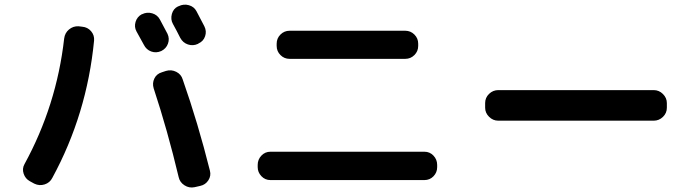

<svg xmlns="http://www.w3.org/2000/svg" viewBox="-20 -821 3040 840"><path d="M609.4 -625Q604.5 -633.8 577.1 -683.6Q566.4 -703.1 573.2 -725.6Q580.1 -748 600.6 -758.8H601.6Q623 -769.5 646 -762.7Q668.9 -755.9 679.7 -735.4Q690.4 -715.8 712.9 -672.9Q722.7 -651.4 714.8 -629.9Q707 -608.4 685.5 -597.7Q663.1 -587.9 641.6 -595.7Q620.1 -603.5 609.4 -625ZM845.7 -628.9Q824.2 -619.1 802.2 -626.5Q780.3 -633.8 768.6 -655.3Q763.7 -665 752.9 -686Q742.2 -707 736.3 -716.8Q725.6 -736.3 731.9 -759.8Q738.3 -783.2 758.8 -793L761.7 -793.9Q783.2 -804.7 806.2 -798.3Q829.1 -792 839.8 -771.5Q873 -708 874 -706.1Q884.8 -684.6 877.4 -662.6Q870.1 -640.6 848.6 -630.9ZM706.1 -510.7Q729.5 -517.6 751 -506.8Q772.5 -496.1 779.3 -473.6Q846.7 -281.2 898.4 -74.2Q904.3 -51.8 891.6 -32.2Q878.9 -12.7 856.4 -7.8L831.1 -2Q807.6 2.9 787.1 -10.3Q766.6 -23.4 761.7 -45.9Q712.9 -251 652.3 -434.6Q645.5 -457 655.3 -477.5Q665 -498 688.5 -504.9ZM339.8 -704.1Q363.3 -702.1 378.4 -684.6Q393.6 -667 391.6 -643.6Q360.4 -321.3 209 -43Q198.2 -21.5 175.3 -14.2Q152.3 -6.8 129.9 -17.6L110.4 -28.3Q90.8 -39.1 83.5 -61Q76.2 -83 86.9 -102.5Q227.5 -359.4 260.7 -652.3Q263.7 -676.8 281.7 -691.9Q299.8 -707 323.2 -706.1Z M1247.1 -686.5H1752.9Q1776.4 -686.5 1793 -669.9Q1809.6 -653.3 1809.6 -629.9V-620.1Q1809.6 -596.7 1793 -580.1Q1776.4 -563.5 1752.9 -563.5H1247.1Q1223.6 -563.5 1207 -580.1Q1190.4 -596.7 1190.4 -620.1V-629.9Q1190.4 -653.3 1207 -669.9Q1223.6 -686.5 1247.1 -686.5ZM1163.1 -33.2Q1139.6 -33.2 1123.5 -50.3Q1107.4 -67.4 1107.4 -89.8V-99.6Q1107.4 -123 1123.5 -140.1Q1139.6 -157.2 1163.1 -157.2H1836.9Q1860.4 -157.2 1876.5 -140.1Q1892.6 -123 1892.6 -99.6V-89.8Q1892.6 -66.4 1876.5 -49.8Q1860.4 -33.2 1836.9 -33.2Z M2160.2 -293Q2136.7 -293 2119.6 -310.1Q2102.5 -327.1 2102.5 -349.6V-370.1Q2102.5 -393.6 2119.6 -410.2Q2136.7 -426.8 2160.2 -426.8H2839.8Q2863.3 -426.8 2880.4 -409.7Q2897.5 -392.6 2897.5 -370.1V-349.6Q2897.5 -326.2 2880.4 -309.6Q2863.3 -293 2839.8 -293Z"/></svg>

Font: Rounded Mgen+ 2m bold
Style: Bold
Weight: 700
Designer: [Source Han Sans]
Ryoko NISHIZUKA  (kana & ideographs); Paul D. Hunt (Latin, Greek & Cyrillic); Wenlong ZHANG  (bopomofo
Version: Version 1.059.20150602